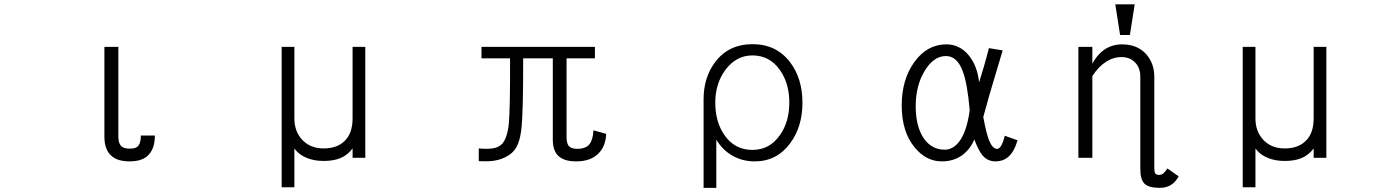

<svg xmlns="http://www.w3.org/2000/svg" viewBox="-20 -738 6540 899"><path d="M705.1 -103.5H639.6Q639.6 -64.5 623 -50.8Q612.3 -42 586.9 -42Q559.6 -42 547.9 -53.7Q534.2 -67.4 534.2 -97.7V-518.6H468.8V-97.7Q468.8 -33.2 505.9 -4.9Q534.2 17.6 586.9 17.6Q638.7 17.6 667 -4.9Q705.1 -35.2 705.1 -103.5Z M1630.9 -43V1H1690.4V-168.9V-221.7V-518.6H1630.9V-183.6Q1630.9 -112.3 1591.8 -76.2Q1556.6 -43 1495.1 -43Q1432.6 -43 1394.5 -84Q1358.4 -123 1358.4 -183.6V-518.6H1298.8V138.7H1358.4V-43Q1379.9 -12.7 1418 2Q1451.2 15.6 1495.1 15.6Q1541 15.6 1572.3 2.9Q1608.4 -11.7 1630.9 -43Z M2765.6 -518.6H2234.4V-464.8H2368.2Q2369.1 -230.5 2362.3 -158.2Q2355.5 -91.8 2331.1 -64.5Q2316.4 -48.8 2291 -43.9Q2265.6 -39.1 2221.7 -43V16.6H2225.6Q2268.6 18.6 2293 14.6Q2333 8.8 2366.2 -13.7Q2388.7 -30.3 2399.4 -51.8Q2413.1 -77.1 2419.9 -123Q2425.8 -168.9 2427.7 -252Q2429.7 -326.2 2429.7 -464.8H2568.4V-83Q2568.4 -32.2 2594.7 -7.8Q2621.1 17.6 2677.7 17.6Q2743.2 17.6 2779.3 -16.6Q2815.4 -49.8 2818.4 -111.3L2758.8 -127.9Q2755.9 -78.1 2735.4 -57.6Q2717.8 -41 2682.6 -41Q2653.3 -41 2641.6 -56.6Q2632.8 -69.3 2632.8 -97.7V-464.8H2765.6Z M3274.4 141.6H3334V-84Q3364.3 -34.2 3410.2 -8.8Q3456.1 17.6 3513.7 17.6Q3618.2 17.6 3680.7 -68.4Q3737.3 -145.5 3737.3 -256.8Q3737.3 -370.1 3679.7 -446.3Q3615.2 -531.2 3503.9 -531.2Q3392.6 -531.2 3329.1 -448.2Q3274.4 -376 3274.4 -272.5ZM3502.9 -478.5Q3584 -478.5 3631.8 -410.2Q3675.8 -347.7 3675.8 -257.8Q3675.8 -167 3631.8 -105.5Q3584 -36.1 3502.9 -36.1Q3419.9 -36.1 3372.1 -105.5Q3329.1 -167 3329.1 -257.8Q3329.1 -345.7 3376 -410.2Q3426.8 -478.5 3502.9 -478.5Z M4674.8 -502 4610.4 -512.7Q4597.7 -462.9 4585.9 -422.9Q4577.1 -394.5 4564.5 -352.5Q4555.7 -431.6 4514.6 -480.5Q4472.7 -530.3 4411.1 -530.3Q4321.3 -530.3 4261.7 -448.2Q4202.1 -366.2 4202.1 -244.1Q4202.1 -121.1 4262.7 -47.9Q4316.4 17.6 4389.6 17.6Q4444.3 17.6 4484.4 -10.7Q4522.5 -38.1 4542 -85Q4562.5 -31.2 4581.1 -9.8Q4604.5 17.6 4641.6 17.6Q4674.8 17.6 4698.2 -1Q4728.5 -25.4 4744.1 -81.1L4684.6 -102.5Q4676.8 -70.3 4667 -54.7Q4659.2 -41 4648.4 -41Q4627.9 -41 4611.3 -80.1Q4597.7 -115.2 4584 -190.4Q4596.7 -238.3 4612.3 -292Q4621.1 -322.3 4638.7 -380.9ZM4409.2 -475.6Q4461.9 -475.6 4488.3 -403.3Q4509.8 -345.7 4520.5 -221.7Q4506.8 -121.1 4470.7 -74.2Q4441.4 -37.1 4403.3 -37.1Q4342.8 -37.1 4305.7 -89.8Q4267.6 -145.5 4267.6 -241.2Q4267.6 -336.9 4309.6 -406.2Q4351.6 -475.6 4409.2 -475.6Z M5029.3 -518.6V1H5094.7V-381.8Q5124 -426.8 5158.2 -448.2Q5192.4 -470.7 5230.5 -470.7Q5270.5 -470.7 5293.9 -446.3Q5319.3 -421.9 5319.3 -377.9V-11.7V9.8V53.7Q5319.3 103.5 5339.8 123Q5360.4 141.6 5410.2 141.6Q5445.3 141.6 5468.8 124Q5485.4 111.3 5499 87.9L5446.3 50.8Q5436.5 65.4 5428.7 72.3Q5418.9 81.1 5408.2 81.1Q5393.6 81.1 5388.7 73.2Q5384.8 66.4 5384.8 48.8V-2.9V-257.8V-377.9Q5384.8 -442.4 5345.7 -485.4Q5304.7 -530.3 5233.4 -530.3Q5186.5 -530.3 5148.4 -503.9Q5115.2 -479.5 5094.7 -439.5V-518.6ZM5293 -717.8H5202.1L5224.6 -574.2H5270.5Z M6130.9 -43V1H6190.4V-168.9V-221.7V-518.6H6130.9V-183.6Q6130.9 -112.3 6091.8 -76.2Q6056.6 -43 5995.1 -43Q5932.6 -43 5894.5 -84Q5858.4 -123 5858.4 -183.6V-518.6H5798.8V138.7H5858.4V-43Q5879.9 -12.7 5918 2Q5951.2 15.6 5995.1 15.6Q6041 15.6 6072.3 2.9Q6108.4 -11.7 6130.9 -43Z"/></svg>

Font: DotumChe
Style: Regular
Weight: 400
Monospace: yes
Version: Version 2.21